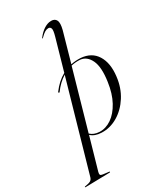

<svg xmlns="http://www.w3.org/2000/svg" viewBox="-342 -815 985 1150"><g transform="rotate(-30 150.5 -240.0)"><path d="M46 -329.5Q42.5 -324.5 39 -327Q35 -330 38.5 -334Q77 -386 126.5 -413.5L188 -629Q199.5 -669.5 194.5 -681.5Q189.5 -693.5 177.5 -693.5Q166 -693.5 153.8 -686.8Q141.5 -680 121.5 -660Q118 -656.5 116.5 -657Q114 -658 117.5 -662.5Q139 -691 164.2 -707Q189.5 -723 213.5 -723Q239 -723 248.5 -704Q258 -685 246.5 -640L189 -437Q221 -444 255.5 -442Q329 -436.5 363.2 -381.5Q397.5 -326.5 386.5 -238Q378 -165 342 -108.5Q306 -52 253.5 -20.8Q201 10.5 142.5 8.5Q95.5 7 69.5 -18L6.5 202Q3 214.5 6 220.8Q9 227 23 228.5L63.5 233.5Q67.5 234 67.5 236.5Q67.5 239.5 63 239.5L-104 243Q-108.5 243 -108.5 241Q-108.5 238 -104 237.5Q-77.5 233.5 -66.5 227.2Q-55.5 221 -51 206.5L123.5 -403Q80 -376 46 -329.5ZM132.5 -2Q176.5 0 216.5 -27.5Q256.5 -55 285.5 -108.2Q314.5 -161.5 325 -237Q339 -332 316 -381Q293 -430 247.5 -434.5Q217 -436.5 186.5 -429.5L71.5 -26Q94 -4 132.5 -2Z"/></g></svg>

Font: Fraunces 144pt S000 Light
Style: Italic
Weight: 300
Italic angle: -16°
Version: Version 1.000; ttfautohint (v1.8.3)